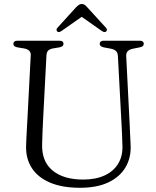

<svg xmlns="http://www.w3.org/2000/svg" viewBox="-20 -898 760 934"><path d="M571.5 -288.5 553.5 -626Q552.5 -642 544 -650Q535.5 -658 517.5 -661.5L485 -667.5Q474.5 -670 469.8 -674Q465 -678 465 -685Q465 -692 470.2 -696Q475.5 -700 484.5 -700H660Q669.5 -700 674.5 -696Q679.5 -692 679.5 -685Q679.5 -678 674.8 -673.8Q670 -669.5 659 -667.5L629 -661.5Q609.5 -658 601.2 -648.8Q593 -639.5 594 -624L611 -288.5Q612 -263.5 613.2 -239.8Q614.5 -216 615.5 -190.5Q618 -130.5 590.5 -84Q563 -37.5 507.5 -11Q452 15.5 369.5 15.5Q282.5 15.5 223.2 -9.8Q164 -35 134.5 -81Q105 -127 107 -188.5Q107.5 -204 108.5 -227.8Q109.5 -251.5 111 -276.5Q112.5 -301.5 113.5 -320.5L129.5 -628Q130.5 -643 122 -651.2Q113.5 -659.5 96.5 -662.5L65.5 -667.5Q45 -671.5 45 -684.5Q45 -692 50.2 -696Q55.5 -700 65 -700H269Q279 -700 284 -696Q289 -692 289 -684.5Q289 -678 284.2 -674Q279.5 -670 268.5 -667.5L238 -662.5Q222 -659.5 214.5 -652Q207 -644.5 206 -629L190 -323.5Q188 -285.5 186.8 -255Q185.5 -224.5 185 -198Q182 -113 235.5 -68.8Q289 -24.5 384 -24.5Q446 -24.5 489.5 -44.8Q533 -65 555.5 -102.8Q578 -140.5 575.5 -193Q574.5 -225.5 573.5 -247.5Q572.5 -269.5 571.5 -288.5ZM388 -823.5H367L475 -747.5Q488.5 -738.5 496 -744.5Q499.5 -747.5 500 -752.8Q500.5 -758 495 -763.5L405.5 -861.5Q398.5 -869.5 392.5 -874Q386.5 -878.5 378 -878.5Q369.5 -878.5 363.2 -874Q357 -869.5 349 -861.5L260 -763.5Q254.5 -758 255 -752.8Q255.5 -747.5 258.5 -744.5Q266.5 -738.5 279.5 -747.5Z"/></svg>

Font: Fraunces 48pt Soft Wonky Light
Style: Regular
Weight: 300
Version: Version 1.000;[b76b70a41]